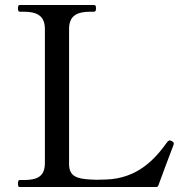

<svg xmlns="http://www.w3.org/2000/svg" viewBox="-20 -750 762 770"><path d="M615 -6C635 -62 655 -113 676 -169C677 -172 677 -173 677 -174C677 -179 673 -182 669 -184C665 -186 663 -187 660 -187C658 -187 657 -186 656 -185C653 -183 651 -181 649 -178C602 -113 533 -34 404 -30C386 -30 375 -29 367 -29C359 -29 353 -30 344 -30C289 -33 257 -42 257 -92V-634C257 -688 290 -703 343 -703H357C363 -703 365 -708 365 -716C365 -725 364 -730 357 -730H59C54 -730 52 -725 52 -717C52 -708 54 -703 59 -703H74C124 -703 160 -690 160 -634V-96C160 -41 128 -28 74 -28H59C54 -28 52 -23 52 -14C52 -5 53 0 59 0H606C610 0 614 -2 615 -6Z"/></svg>

Font: Shippori Mincho OTF Medium
Style: Regular
Weight: 500
Designer: FONTDASU
Foundry: FONTDASU / Google Inc. / but / Adobe
Version: Version 3.300;hotconv 1.0.109;makeotfexe 2.5.65596